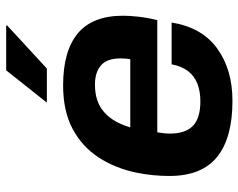

<svg xmlns="http://www.w3.org/2000/svg" viewBox="-96 -668 775 624"><g transform="rotate(-90 292.0 -355.5)"><path d="M276.7 12Q156.3 12 94.4 -38Q32.6 -88 32.6 -192.9Q32.6 -219.6 35.2 -246Q37.9 -272.3 42.7 -296.8Q56.9 -367.5 92.1 -421.8Q127.3 -476.2 185.3 -507.3Q243.2 -538.4 327 -538.4Q438.4 -538.4 495.9 -490.8Q553.4 -443.1 553.4 -343.4Q553.4 -321.9 550.2 -293.3Q547 -264.6 539 -232.3H174.4Q172.6 -221.4 171.5 -210.9Q170.4 -200.4 170.4 -190.9Q170.4 -141.1 195.3 -116.7Q220.2 -92.3 275 -92.3Q308.7 -92.3 333.6 -102.4Q358.6 -112.5 374.2 -133.5Q389.8 -154.6 395.4 -185.7H531.3Q515.3 -87 446.8 -37.5Q378.3 12 276.7 12ZM190.6 -320.1H412Q413.7 -329 414.2 -337.3Q414.7 -345.7 414.7 -352Q414.7 -395.8 392.1 -415.3Q369.5 -434.9 329.6 -434.9Q274.1 -434.9 240.4 -405.4Q206.7 -376 190.6 -320.1ZM271 -591.2 375.9 -723.4H521.4L521.7 -720.2L381.8 -591.2Z"/></g></svg>

Font: Archivo Variable SemiBold
Style: Italic
Weight: 600
Italic angle: -10°
Designer: Hector Gatti
Foundry: Omnibus-Type
Version: Version 2.001